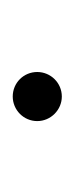

<svg xmlns="http://www.w3.org/2000/svg" viewBox="72 -184 117 300"><g transform="rotate(90 130.0 -33.5)"><path d="M130.3 4.6C151.3 4.6 168.7 -12.4 168.7 -33.7C168.7 -54.7 151.3 -72.1 130.3 -72.1C109 -72.1 92 -54.7 92 -33.7C92 -12.4 109 4.6 130.3 4.6Z"/></g></svg>

Font: Karasuma Gothic
Style: Thin
Weight: 200
Designer: Rasmus Andersson / Ryoko Ishizuka
Foundry: rsms
Version: Version 1.00